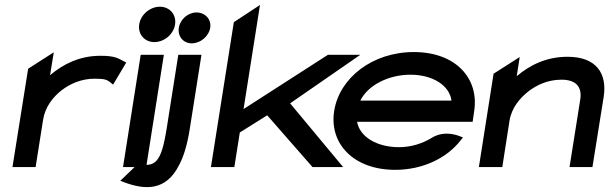

<svg xmlns="http://www.w3.org/2000/svg" viewBox="-20 -671 2447 771"><path d="M30 0H123L153 -190C161 -241 192 -281 228 -309C261 -334 306 -355 360 -355C404 -355 411 -350 426 -338L434 -331L487 -420L479 -424C454 -437 442 -447 383 -447C299 -447 233 -413 181 -369L196 -461L93 -395Z M539 -573C533 -533 561 -502 600 -502C639 -502 677 -533 683 -573C689 -613 661 -644 622 -644C583 -644 545 -613 539 -573ZM474 0H567L638 -451H545Z M463 55 476 60C563 93 647 96 699 -8C718 -43 732 -90 742 -153L789 -451H696L649 -153C632 -46 613 -9 568 -9C560 -9 552 -11 541 -13L535 -14ZM698 -559C693 -525 716 -497 750 -497C784 -497 818 -524 824 -559C830 -594 803 -621 769 -621C735 -621 703 -593 698 -559Z M827 0H921L943 -139L1053 -208L1235 0H1358L1145 -256L1427 -451H1297L958 -233L1024 -651L919 -582Z M1322 -226C1301 -95 1399 11 1567 11C1679 11 1776 -37 1831 -109L1839 -119L1829 -123C1828 -123 1768 -152 1713 -117C1675 -94 1630 -80 1582 -80C1493 -80 1424 -122 1414 -182H1878L1884 -224C1905 -356 1810 -462 1642 -462C1474 -462 1343 -357 1322 -226ZM1427 -267C1456 -327 1538 -371 1628 -371C1718 -371 1785 -328 1793 -267Z M1903 0H1997L2026 -186C2034 -237 2067 -277 2103 -305C2136 -330 2180 -351 2235 -351C2295 -351 2318 -320 2310 -271L2267 0H2359L2404 -281C2419 -376 2375 -443 2259 -443C2173 -443 2107 -409 2055 -365L2067 -442L1962 -375Z"/></svg>

Font: Charger Pro
Style: ExBdSuExtObl
Weight: 400
Designer: Jasper
Foundry: Cannot Into Space Fonts
Version: Version 1.09